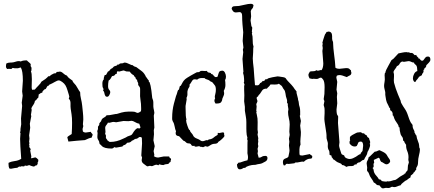

<svg xmlns="http://www.w3.org/2000/svg" viewBox="-20 -868 2309 1021"><path d="M472.7 -150.4 466.8 -135.7Q455.1 -134.8 431.6 -123Q410.2 -121.1 388.2 -119.6Q366.2 -118.2 343.8 -115.2L337.9 -137.7Q338.9 -141.6 349.1 -147.5Q359.4 -153.3 361.3 -155.3Q363.3 -186.5 363.3 -214.4Q363.3 -242.2 360.4 -260.7Q357.4 -279.3 356 -289.6Q354.5 -299.8 355 -317.4Q355.5 -335 345.7 -342.8L348.6 -353.5Q348.6 -356.4 346.2 -363.8Q343.8 -371.1 338.9 -387.7Q334 -404.3 328.1 -414.1Q322.3 -423.8 311 -432.1Q299.8 -440.4 292.5 -440.4Q285.2 -440.4 271 -432.1Q256.8 -423.8 248.5 -420.4Q240.2 -417 240.2 -415.5Q240.2 -414.1 238.8 -412.6Q237.3 -411.1 235.8 -411.6Q234.4 -412.1 231.9 -409.7Q229.5 -407.2 227.5 -402.3Q225.6 -397.5 223.6 -395.5Q221.7 -393.6 220.2 -394Q218.8 -394.5 216.8 -392.6Q214.8 -390.6 211.4 -387.7Q208 -384.8 206.1 -381.8Q206.1 -375 203.1 -375Q200.2 -375 197.3 -373.5Q194.3 -372.1 191.9 -369.6Q189.5 -367.2 185.5 -365.2V-361.3Q185.5 -357.4 183.6 -348.6Q177.7 -344.7 174.8 -339.4Q171.9 -334 166 -332Q164.1 -319.3 157.7 -311Q151.4 -302.7 146.5 -292Q148.4 -289.1 148.4 -282.2L144.5 -256.8L146.5 -251L138.7 -210L140.6 -188.5L134.8 -148.4L136.7 -131.8L134.8 -113.3L136.7 -107.4L134.8 -99.6V-97.7Q137.7 -96.7 136.7 -96.2Q135.7 -95.7 135.7 -89.4Q135.7 -83 143.6 -75.2Q140.6 -69.3 140.6 -67.4L146.5 -37.1Q146.5 -30.3 144.5 -27.3Q146.5 -26.4 148.4 -26.4L168 -31.2Q175.8 -28.3 183.6 -18.6V-13.7Q183.6 -4.9 178.7 -2Q180.7 0 180.7 2Q180.7 3.9 178.7 5.9Q176.8 7.8 176.8 11.7L174.8 10.7Q169.9 10.7 166.5 14.2Q163.1 17.6 159.7 17.6Q156.2 17.6 146 14.2Q135.7 10.7 134.8 9.8Q127 13.7 120.6 13.7Q114.3 13.7 114.3 12.2Q114.3 10.7 112.3 11.7L110.4 15.6Q105.5 17.6 100.6 16.6Q95.7 15.6 92.3 16.6Q88.9 17.6 88.9 18.6Q88.9 19.5 87.9 18.6Q86.9 17.6 83.5 17.6Q80.1 17.6 76.2 21.5Q72.3 25.4 59.6 25.4L39.1 29.3Q32.2 29.3 29.3 27.3Q25.4 18.6 25.4 5.9V-2Q41 -9.8 59.1 -11.7Q77.1 -13.7 92.8 -23.4Q86.9 -102.5 86.9 -129.9L88.9 -159.2Q88.9 -161.1 87.9 -161.1Q86.9 -161.1 86.9 -163.1L88.9 -172.9V-182.6Q88.9 -183.6 92.8 -207L91.8 -238.3L97.7 -304.7L95.7 -322.3L100.6 -359.4L97.7 -381.8L101.6 -438.5Q101.6 -491.2 90.8 -508.8H87.9L75.2 -504.9H58.6L47.9 -506.8Q45.9 -506.8 45.4 -505.4Q44.9 -503.9 42.5 -502.4Q40 -501 35.2 -501.5Q30.3 -502 25.9 -502Q21.5 -502 18.6 -501Q11.7 -506.8 11.7 -514.6Q11.7 -522.5 13.7 -530.3Q22.5 -535.2 33.7 -535.2Q44.9 -535.2 53.2 -537.1Q61.5 -539.1 66.9 -541Q72.3 -543 79.6 -543Q86.9 -543 90.8 -541Q98.6 -546.9 123 -546.9Q127 -542 135.3 -535.6Q143.6 -529.3 143.6 -524.4L142.6 -516.6Q147.5 -510.7 147.5 -506.8V-501Q147.5 -490.2 144.5 -487.3Q149.4 -480.5 149.4 -447.3L148.4 -403.3Q148.4 -393.6 152.3 -389.6Q155.3 -391.6 159.2 -391.1Q163.1 -390.6 166 -392.6Q171.9 -400.4 184.6 -413.1Q197.3 -425.8 200.2 -433.6Q226.6 -450.2 231 -456.1Q235.4 -461.9 237.3 -462.9L241.2 -461.9Q243.2 -461.9 246.6 -465.3Q250 -468.8 252.9 -470.2Q255.9 -471.7 259.3 -473.6Q262.7 -475.6 266.1 -477.1Q269.5 -478.5 272.5 -478Q275.4 -477.5 277.3 -479.5Q279.3 -481.4 280.3 -483.4Q281.2 -485.4 283.2 -486.3L287.1 -485.4L297.9 -487.3Q306.6 -487.3 316.4 -478Q326.2 -468.8 335.9 -465.8Q340.8 -457 349.1 -451.2Q357.4 -445.3 365.2 -439.5Q367.2 -431.6 372.6 -426.8Q377.9 -421.9 383.3 -414.6Q388.7 -407.2 394 -397Q399.4 -386.7 406.2 -377.9Q406.2 -360.4 410.6 -342.8Q415 -325.2 417 -306.6Q418.9 -288.1 420.9 -269.5Q422.9 -251 422.9 -232.4L420.9 -207L422.9 -197.3L418.9 -181.6L420.9 -168.9Q426.8 -163.1 435.5 -163.1L462.9 -167Q464.8 -161.1 468.8 -158.2Q472.7 -155.3 472.7 -150.4Z M563.5 -255.9 594.7 -261.7Q602.5 -261.7 605 -263.2Q607.4 -264.6 626 -269.5Q644.5 -274.4 661.1 -274.4H684.6Q696.3 -274.4 702.1 -271Q708 -267.6 712.9 -267.6Q717.8 -267.6 729.5 -276.4Q730.5 -280.3 730.5 -284.2V-293Q730.5 -317.4 727.1 -336.4Q723.6 -355.5 725.1 -377.9Q726.6 -400.4 722.2 -405.8Q717.8 -411.1 715.8 -414.6Q713.9 -418 714.8 -421.9Q715.8 -425.8 712.4 -431.2Q709 -436.5 709.5 -439Q710 -441.4 708.5 -443.4Q707 -445.3 705.6 -445.8Q704.1 -446.3 702.6 -448.2Q701.2 -450.2 701.7 -451.2Q702.1 -452.1 700.7 -455.1Q699.2 -458 695.8 -460.4Q692.4 -462.9 691.4 -467.8Q678.7 -473.6 669.9 -487.3Q665 -488.3 659.7 -487.8Q654.3 -487.3 649.9 -488.8Q645.5 -490.2 642.6 -491.7Q639.6 -493.2 635.7 -493.2L613.3 -487.3Q612.3 -487.3 606.4 -489.3Q601.6 -488.3 601.6 -482.9Q601.6 -477.5 599.6 -474.6Q590.8 -474.6 590.8 -467.8Q585.9 -467.8 584 -464.8Q582 -461.9 576.2 -463.9Q572.3 -457 568.4 -450.2Q564.5 -443.4 557.6 -439.5Q554.7 -423.8 554.7 -410.2Q554.7 -396.5 560.5 -390.6Q566.4 -384.8 566.4 -378.4Q566.4 -372.1 561.5 -362.8Q556.6 -353.5 549.8 -353.5Q543 -353.5 540.5 -357.4Q538.1 -361.3 536.6 -366.2Q535.2 -371.1 534.2 -376.5Q533.2 -381.8 527.3 -387.7Q530.3 -387.7 530.3 -392.6Q530.3 -397.5 527.3 -401.4Q524.4 -405.3 524.4 -422.9Q524.4 -440.4 532.2 -445.3Q531.2 -445.3 531.2 -447.3L533.2 -456.1Q532.2 -456.1 532.2 -458L536.1 -463.9L535.2 -465.8Q536.1 -469.7 539.6 -469.2Q543 -468.8 544.9 -471.2Q546.9 -473.6 553.7 -487.3Q560.5 -489.3 563 -493.7Q565.4 -498 570.3 -502Q578.1 -504.9 581.1 -509.3Q584 -513.7 588.4 -515.6Q592.8 -517.6 598.1 -518.6Q603.5 -519.5 605.5 -525.4L608.4 -524.4Q613.3 -524.4 615.2 -527.8Q617.2 -531.2 626.5 -531.2Q635.7 -531.2 636.7 -533.2Q637.7 -535.2 644.5 -535.2Q651.4 -535.2 665.5 -528.3Q679.7 -521.5 682.6 -521.5H685.5Q692.4 -513.7 704.1 -511.7Q717.8 -501 731 -491.7Q744.1 -482.4 752 -467.8Q753.9 -465.8 753.4 -464.8Q752.9 -463.9 755.9 -460.4Q758.8 -457 761.7 -452.1Q764.6 -447.3 767.6 -443.8Q770.5 -440.4 771 -440.9Q771.5 -441.4 771.5 -433.6L772.5 -432.6L775.4 -430.7Q781.2 -416 785.2 -385.7Q789.1 -355.5 789.1 -351.1Q789.1 -346.7 790.5 -344.2Q792 -341.8 793.9 -334.5Q795.9 -327.1 795.4 -314Q794.9 -300.8 796.4 -292.5Q797.9 -284.2 799.3 -278.8Q800.8 -273.4 800.8 -267.6L797.9 -252.9L800.8 -189.5L797.9 -175.8L798.8 -154.3L795.9 -122.1L802.7 -90.8L796.9 -64.5L800.8 -43.9Q800.8 -40 797.9 -38.1Q807.6 -30.3 821.3 -30.3L851.6 -36.1H878.9Q880.9 -34.2 880.9 -32.2Q880.9 -30.3 883.3 -28.3Q885.7 -26.4 887.7 -25.4Q889.6 -24.4 889.6 -20.5Q889.6 -16.6 887.7 -14.2Q885.7 -11.7 887.7 -6.8Q881.8 -5.9 880.4 -2.4Q878.9 1 875.5 2.9Q872.1 4.9 865.2 4.9Q858.4 4.9 848.6 9.8Q844.7 8.8 838.9 8.8L827.1 5.9Q825.2 5.9 824.7 8.3Q824.2 10.7 821.3 10.7L813.5 7.8Q805.7 7.8 798.3 11.7Q791 15.6 787.1 15.6Q783.2 15.6 777.3 13.7L764.6 16.6Q761.7 16.6 756.8 12.7Q752 8.8 742.7 2Q733.4 -4.9 733.4 -16.6L735.4 -30.3L731.4 -41L735.4 -105.5L734.4 -132.8Q734.4 -139.6 723.6 -139.6Q720.7 -139.6 717.3 -136.7Q713.9 -133.8 710.4 -131.8Q707 -129.9 703.6 -129.9Q700.2 -129.9 696.3 -127.9Q692.4 -126 689.9 -123.5Q687.5 -121.1 681.6 -120.1Q673.8 -109.4 661.1 -109.4H658.2Q655.3 -108.4 653.3 -105.5Q651.4 -102.5 647.9 -100.1Q644.5 -97.7 639.2 -96.2Q633.8 -94.7 630.9 -88.9L597.7 -83Q592.8 -83 588.9 -85.9Q581.1 -78.1 573.2 -78.1Q534.2 -78.1 521.5 -91.8Q516.6 -97.7 509.8 -102.5L506.8 -116.2Q504.9 -121.1 502.4 -124Q500 -127 498.5 -132.8Q497.1 -138.7 498 -146Q499 -153.3 499 -160.2L497.1 -170.9L501 -181.6V-191.4Q501 -195.3 502.9 -197.3Q504.9 -199.2 506.8 -202.1Q508.8 -205.1 507.8 -208.5Q506.8 -211.9 512.7 -217.8Q518.6 -223.6 518.6 -226.1Q518.6 -228.5 522 -233.9Q525.4 -239.3 533.7 -243.2Q542 -247.1 546.9 -254.9Q555.7 -255.9 563.5 -255.9ZM712.9 -186.5 720.7 -184.6Q722.7 -184.6 724.1 -187Q725.6 -189.5 727.5 -189.5L720.7 -210Q709 -211.9 697.8 -218.8Q686.5 -225.6 679.7 -225.6L662.1 -223.6L636.7 -224.6L597.7 -217.8L585 -219.7Q577.1 -219.7 569.3 -216.8Q561.5 -213.9 553.7 -215.8Q551.8 -210 544.9 -202.1Q538.1 -194.3 539.6 -183.6Q541 -172.9 541 -166L539.1 -157.2Q539.1 -155.3 540.5 -153.3Q542 -151.4 543 -148.9Q543.9 -146.5 543.5 -143.6Q543 -140.6 543 -136.7Q543 -132.8 547.4 -127.9Q551.8 -123 553.7 -118.2L554.7 -119.1Q556.6 -119.1 558.1 -116.2Q559.6 -113.3 567.4 -113.3Q600.6 -113.3 635.7 -130.9L648.4 -136.7Q658.2 -143.6 669.4 -146.5Q680.7 -149.4 684.6 -157.2Q700.2 -183.6 711.9 -186.5Z M1054.7 -491.2 1074.2 -490.2Q1074.2 -491.2 1077.1 -491.2Q1080.1 -491.2 1082 -487.8Q1084 -484.4 1087.4 -482.9Q1090.8 -481.4 1094.2 -481.4Q1097.7 -481.4 1101.6 -478.5L1103.5 -474.6Q1107.4 -472.7 1108.9 -473.1Q1110.4 -473.6 1116.2 -465.8Q1122.1 -458 1127.4 -458Q1132.8 -458 1136.7 -460Q1139.6 -466.8 1141.1 -474.1Q1142.6 -481.4 1147.5 -488.3Q1153.3 -492.2 1162.1 -492.2Q1170.9 -492.2 1176.3 -481.4Q1181.6 -470.7 1181.6 -460Q1181.6 -449.2 1176.8 -442.4Q1178.7 -431.6 1178.7 -416Q1178.7 -400.4 1169.9 -384.8Q1171.9 -377 1171.9 -370.6Q1171.9 -364.3 1168 -356.4Q1164.1 -348.6 1162.6 -343.8Q1161.1 -338.9 1161.1 -335.9Q1161.1 -333 1156.2 -325.2Q1151.4 -317.4 1130.9 -317.4H1126Q1120.1 -326.2 1120.1 -332Q1120.1 -337.9 1124 -345.7L1122.1 -351.6Q1122.1 -357.4 1125 -368.2Q1127.9 -378.9 1127.9 -390.6Q1127.9 -408.2 1121.6 -415Q1115.2 -421.9 1113.8 -424.8Q1112.3 -427.7 1109.4 -430.2Q1106.4 -432.6 1102.5 -433.6Q1098.6 -434.6 1092.8 -440.4Q1087.9 -443.4 1082.5 -444.8Q1077.1 -446.3 1073.2 -448.2Q1069.3 -450.2 1069.8 -451.7Q1070.3 -453.1 1053.7 -453.1Q1037.1 -453.1 1028.3 -444.3Q1022.5 -446.3 1014.2 -446.3Q1005.9 -446.3 1000 -435.5Q994.1 -424.8 987.3 -417Q988.3 -416 988.3 -411.6Q988.3 -407.2 984.9 -402.8Q981.4 -398.4 978.5 -389.6Q975.6 -380.9 976.6 -369.6Q977.5 -358.4 971.7 -347.7Q972.7 -345.7 972.7 -339.8L966.8 -304.7V-294.9Q966.8 -243.2 971.7 -233.4Q971.7 -231.4 970.7 -231.4Q969.7 -231.4 969.7 -228.5Q969.7 -218.8 976.6 -199.2Q983.4 -179.7 985.8 -178.2Q988.3 -176.8 989.7 -174.8Q991.2 -172.9 991.2 -170.4Q991.2 -168 998 -160.6Q1004.9 -153.3 1006.8 -147.9Q1008.8 -142.6 1014.2 -138.2Q1019.5 -133.8 1026.4 -131.3Q1033.2 -128.9 1038.6 -126Q1043.9 -123 1047.4 -120.1Q1050.8 -117.2 1057.6 -117.2Q1064.5 -117.2 1070.8 -120.6Q1077.1 -124 1085 -122.1Q1088.9 -127 1093.8 -127Q1098.6 -127 1105.5 -129.9Q1112.3 -132.8 1117.7 -137.7Q1123 -142.6 1130.4 -146.5Q1137.7 -150.4 1137.7 -152.3V-158.2Q1137.7 -161.1 1138.7 -162.1Q1142.6 -160.2 1144.5 -160.2L1164.1 -164.1H1168Q1171.9 -161.1 1171.9 -158.2V-150.4L1173.8 -146.5Q1173.8 -140.6 1160.6 -128.9Q1147.5 -117.2 1144 -115.7Q1140.6 -114.3 1139.6 -111.3Q1138.7 -108.4 1133.8 -106Q1128.9 -103.5 1122.6 -103.5Q1116.2 -103.5 1109.9 -101.6Q1103.5 -99.6 1095.2 -93.8Q1086.9 -87.9 1082 -87.9L1072.3 -90.8L1059.6 -85Q1055.7 -86.9 1053.7 -86.9H1048.8Q1044.9 -86.9 1039.1 -90.8L1022.5 -87.9Q1017.6 -87.9 1015.6 -88.9L1013.7 -92.8L1006.8 -91.8Q1000 -91.8 996.6 -98.6Q993.2 -105.5 983.4 -105.5Q973.6 -105.5 968.3 -111.8Q962.9 -118.2 955.1 -120.1L933.6 -142.6Q931.6 -144.5 928.2 -144.5Q924.8 -144.5 919.4 -147.9Q914.1 -151.4 914.1 -158.7Q914.1 -166 916 -169.9Q911.1 -180.7 909.2 -193.4Q906.2 -211.9 899.4 -221.7Q895.5 -230.5 895.5 -234.4V-242.2Q895.5 -281.2 904.8 -316.9Q914.1 -352.5 916 -357.4Q918 -362.3 919.9 -367.2Q921.9 -372.1 923.3 -378.9Q924.8 -385.7 927.7 -389.6L931.6 -391.6Q933.6 -397.5 934.1 -401.9Q934.6 -406.2 936.5 -410.2L941.4 -412.1Q945.3 -418 948.7 -425.3Q952.1 -432.6 958 -439.9Q963.9 -447.3 974.6 -454.1Q985.4 -460.9 995.6 -466.8Q1005.9 -472.7 1014.2 -477.1Q1022.5 -481.4 1024.9 -482.9Q1027.3 -484.4 1030.8 -483.9Q1034.2 -483.4 1039.1 -485.4Q1043.9 -487.3 1044.9 -489.3Q1045.9 -491.2 1054.7 -491.2Z M1348.6 -327.1 1342.8 -314.5Q1344.7 -305.7 1344.7 -301.8L1342.8 -279.3Q1344.7 -277.3 1344.7 -275.4L1342.8 -271.5L1345.7 -257.8Q1350.6 -238.3 1350.1 -218.8Q1349.6 -199.2 1349.6 -178.7L1351.6 -164.1L1349.6 -152.3L1353.5 -132.8Q1353.5 -127.9 1352.5 -125Q1351.6 -122.1 1353.5 -118.2L1351.6 -101.6L1353.5 -90.8L1349.6 -76.2L1351.6 -64.5L1349.6 -51.8L1355.5 -29.3Q1365.2 -29.3 1372.1 -34.2Q1378.9 -39.1 1390.6 -39.1Q1402.3 -39.1 1402.3 -27.3Q1402.3 -15.6 1391.6 -9.3Q1380.9 -2.9 1374 0Q1367.2 2.9 1361.8 3.4Q1356.4 3.9 1349.6 5.4Q1342.8 6.8 1340.8 7.8Q1338.9 8.8 1329.6 8.8Q1320.3 8.8 1304.7 13.2Q1289.1 17.6 1284.2 24.4Q1282.2 25.4 1281.2 24.9Q1280.3 24.4 1277.8 24.4Q1275.4 24.4 1268.6 28.8Q1261.7 33.2 1253.9 32.2H1251Q1240.2 27.3 1240.2 4.9Q1243.2 5.9 1244.1 2.4Q1245.1 -1 1247.6 -2.4Q1250 -3.9 1252.9 -3.4Q1255.9 -2.9 1267.1 -7.3Q1278.3 -11.7 1295.9 -15.6Q1298.8 -23.4 1298.8 -31.2Q1298.8 -39.1 1296.9 -46.4Q1294.9 -53.7 1295.9 -61.5V-95.7Q1295.9 -118.2 1296.9 -120.1L1293.9 -128.9L1295.9 -134.8L1292 -150.4Q1290 -167 1290 -184.6V-218.8Q1290 -234.4 1287.1 -249Q1284.2 -263.7 1282.2 -279.3V-299.8L1278.3 -329.1L1279.3 -361.3L1278.3 -389.6V-410.2Q1280.3 -416 1280.3 -418.9L1276.4 -428.7Q1276.4 -430.7 1278.3 -434.6Q1278.3 -449.2 1276.4 -464.8L1272.5 -480.5L1274.4 -486.3L1269.5 -554.7L1273.4 -590.8L1271.5 -603.5L1274.4 -615.2L1270.5 -650.4L1273.4 -696.3L1269.5 -738.3Q1267.6 -761.7 1267.6 -782.7Q1267.6 -803.7 1253.9 -803.7L1234.4 -801.8Q1223.6 -801.8 1217.8 -810.5Q1211.9 -819.3 1211.9 -822.3L1212.9 -826.2Q1215.8 -835 1228 -835Q1240.2 -835 1251 -836.4Q1261.7 -837.9 1281.2 -842.8Q1300.8 -847.7 1313 -847.7Q1325.2 -847.7 1328.1 -839.8Q1326.2 -826.2 1321.3 -822.3Q1316.4 -818.4 1313.5 -808.6L1315.4 -781.2L1312.5 -758.8L1316.4 -732.4Q1316.4 -727.5 1318.8 -726.1Q1321.3 -724.6 1321.3 -718.8L1319.3 -700.2L1321.3 -694.3L1319.3 -690.4Q1324.2 -674.8 1323.7 -654.8Q1323.2 -634.8 1328.1 -621.1Q1326.2 -616.2 1326.2 -589.8L1324.2 -557.6Q1324.2 -545.9 1325.7 -533.7Q1327.1 -521.5 1329.1 -503.9L1332 -462.9Q1334 -439.5 1335.9 -415Q1337.9 -414.1 1348.1 -414.1Q1358.4 -414.1 1363.3 -426.8Q1368.2 -426.8 1371.1 -430.7Q1377.9 -440.4 1380.9 -437.5Q1383.8 -434.6 1386.7 -439.9Q1389.6 -445.3 1392.1 -446.3Q1394.5 -447.3 1395.5 -446.8Q1396.5 -446.3 1398.4 -446.3Q1400.4 -446.3 1401.4 -447.3Q1402.3 -452.1 1427.7 -457Q1453.1 -461.9 1456.1 -461.9Q1459 -461.9 1464.8 -460.9Q1470.7 -460 1483.9 -458Q1497.1 -456.1 1500.5 -450.2Q1503.9 -444.3 1511.2 -436.5Q1518.6 -428.7 1529.3 -417.5Q1540 -406.2 1548.8 -391.6Q1551.8 -389.6 1553.2 -386.2Q1554.7 -382.8 1557.6 -380.9Q1556.6 -378.9 1556.6 -375L1564.5 -343.8Q1564.5 -337.9 1566.4 -333Q1568.4 -328.1 1568.8 -321.8Q1569.3 -315.4 1570.3 -309.6L1574.2 -295.9Q1576.2 -286.1 1576.2 -275.4V-255.9Q1576.2 -253.9 1575.2 -253.9Q1574.2 -253.9 1574.2 -252L1580.1 -224.6L1576.2 -200.2L1580.1 -166Q1580.1 -149.4 1578.1 -132.8Q1576.2 -116.2 1578.1 -98.6Q1572.3 -87.9 1572.3 -74.2V-54.7Q1572.3 -48.8 1574.2 -43Q1580.1 -41 1588.9 -41L1627.9 -48.8Q1629.9 -44.9 1635.3 -42.5Q1640.6 -40 1640.6 -36.1Q1640.6 -24.4 1631.8 -24.4Q1612.3 -24.4 1595.7 -7.8Q1592.8 -8.8 1586.9 -8.8L1560.5 -3.9H1553.7Q1547.9 -3.9 1547.4 -1.5Q1546.9 1 1539.1 1L1514.6 3.9L1506.8 2.9Q1500 2.9 1499 7.3Q1498 11.7 1492.2 11.7L1488.3 10.7Q1484.4 2.9 1484.4 -5.9Q1484.4 -14.6 1487.8 -18.6Q1491.2 -22.5 1495.6 -24.4Q1500 -26.4 1505.4 -28.3Q1510.7 -30.3 1513.7 -35.2L1518.6 -59.6Q1519.5 -63.5 1519.5 -68.4L1516.6 -94.7L1518.6 -114.3L1516.6 -130.9L1520.5 -150.4L1518.6 -168L1520.5 -206.1Q1520.5 -222.7 1516.1 -239.3Q1511.7 -255.9 1511.7 -273.4L1513.7 -287.1Q1513.7 -288.1 1509.8 -311.5L1511.7 -314.5Q1505.9 -321.3 1506.3 -322.8Q1506.8 -324.2 1506.8 -330.6Q1506.8 -336.9 1504.4 -342.8Q1502 -348.6 1500.5 -355.5Q1499 -362.3 1498 -371.1Q1496.1 -384.8 1490.7 -391.1Q1485.4 -397.5 1483.9 -401.4Q1482.4 -405.3 1479.5 -409.2Q1476.6 -413.1 1472.2 -415.5Q1467.8 -418 1462.9 -422.9Q1455.1 -418 1441.9 -418.5Q1428.7 -418.9 1422.9 -418.9Q1417 -418.9 1416.5 -417Q1416 -415 1413.6 -411.6Q1411.1 -408.2 1406.7 -404.8Q1402.3 -401.4 1399.4 -396.5Q1380.9 -397.5 1374 -386.7Q1362.3 -367.2 1355.5 -362.3Q1352.5 -353.5 1348.1 -353Q1343.8 -352.5 1345.7 -347.7L1344.7 -344.7L1348.6 -333Q1348.6 -330.1 1348.6 -327.1Z M1878.9 -163.1 1895.5 -165Q1900.4 -165 1904.8 -161.1Q1909.2 -157.2 1916 -159.2Q1918.9 -152.3 1930.7 -147.5Q1931.6 -138.7 1942.4 -133.8Q1943.4 -126 1946.3 -120.6Q1949.2 -115.2 1948.2 -107.4V-105.5L1945.3 -103.5Q1945.3 -101.6 1946.8 -101.6Q1948.2 -101.6 1948.2 -96.2Q1948.2 -90.8 1943.8 -79.1Q1939.5 -67.4 1934.6 -60.5Q1932.6 -46.9 1926.8 -38.6Q1920.9 -30.3 1916 -18.6Q1907.2 -17.6 1900.4 -10.7Q1893.6 -3.9 1890.6 -4.4Q1887.7 -4.9 1882.3 -2Q1877 1 1874 7.8L1869.1 5.9Q1866.2 5.9 1864.3 9.3Q1862.3 12.7 1856.4 14.2Q1850.6 15.6 1840.8 15.1Q1831.1 14.6 1821.3 19.5Q1808.6 8.8 1798.8 9.8Q1796.9 2.9 1789.1 0.5Q1781.2 -2 1774.9 -5.4Q1768.6 -8.8 1763.2 -13.7Q1757.8 -18.6 1751 -21.5Q1750 -27.3 1746.1 -29.8Q1742.2 -32.2 1743.2 -40L1732.4 -44.9V-48.8Q1732.4 -63.5 1729 -68.4Q1725.6 -73.2 1724.1 -80.1Q1722.7 -86.9 1723.1 -92.3Q1723.6 -97.7 1723.6 -104Q1723.6 -110.4 1719.7 -121.1Q1715.8 -131.8 1716.3 -140.1Q1716.8 -148.4 1715.3 -160.2Q1713.9 -171.9 1710.9 -189.5Q1708 -207 1706.1 -221.2Q1704.1 -235.4 1705.1 -245.6Q1706.1 -255.9 1706.1 -265.6V-282.2Q1706.1 -294.9 1703.6 -300.8Q1701.2 -306.6 1701.2 -309.6L1705.1 -330.1L1701.2 -340.8L1705.1 -368.2L1706.1 -404.3Q1706.1 -433.6 1698.7 -444.3Q1691.4 -455.1 1686 -455.1Q1680.7 -455.1 1674.8 -451.2Q1668.9 -447.3 1660.6 -448.2Q1652.3 -449.2 1647.5 -449.2L1640.6 -448.2L1626 -451.2Q1620.1 -462.9 1620.1 -468.8Q1620.1 -474.6 1623 -478.5Q1626 -482.4 1627.9 -487.3Q1634.8 -489.3 1646 -489.3Q1657.2 -489.3 1662.1 -495.1Q1665 -492.2 1669.9 -492.2Q1674.8 -492.2 1679.7 -494.1Q1684.6 -496.1 1690.4 -495.1Q1699.2 -508.8 1699.2 -531.2L1694.3 -596.7L1696.3 -612.3L1694.3 -627Q1696.3 -632.8 1696.3 -634.8L1694.3 -640.6Q1694.3 -643.6 1698.7 -656.7Q1703.1 -669.9 1705.1 -676.3Q1707 -682.6 1708.5 -685.5Q1710 -688.5 1712.9 -691.4Q1715.8 -694.3 1715.8 -698.2H1719.7L1725.6 -700.2Q1746.1 -700.2 1746.1 -675.8V-663.1Q1746.1 -654.3 1751 -644.5Q1752 -610.4 1756.8 -576.7Q1761.7 -543 1763.7 -507.8Q1772.5 -502 1784.2 -502L1820.3 -505.9Q1835 -505.9 1838.9 -500.5Q1842.8 -495.1 1846.7 -495.1L1845.7 -492.2L1848.6 -481.4Q1848.6 -470.7 1839.8 -466.8Q1831.1 -462.9 1824.2 -458Q1796.9 -468.8 1787.1 -468.8Q1777.3 -468.8 1771.5 -465.8Q1768.6 -460 1768.6 -455.1L1773.4 -432.6L1769.5 -391.6L1773.4 -372.1L1771.5 -352.5L1773.4 -318.4L1769.5 -286.1Q1769.5 -255.9 1777.3 -252Q1778.3 -251 1778.3 -247.1L1777.3 -213.9L1785.2 -111.3L1783.2 -94.7Q1783.2 -87.9 1787.1 -76.2Q1791 -64.5 1793 -57.6Q1794.9 -50.8 1796.9 -48.3Q1798.8 -45.9 1802.7 -44.9Q1806.6 -43.9 1809.1 -42Q1811.5 -40 1811.5 -38.1Q1811.5 -36.1 1813.5 -33.2Q1815.4 -30.3 1823.2 -26.4Q1831.1 -22.5 1839.4 -22.5Q1847.7 -22.5 1856.9 -26.4Q1866.2 -30.3 1873 -34.7Q1879.9 -39.1 1885.7 -43.5Q1891.6 -47.9 1898.4 -48.8L1897.5 -50.8Q1897.5 -54.7 1901.9 -58.1Q1906.2 -61.5 1908.2 -67.4L1911.1 -92.8Q1911.1 -115.2 1898.9 -115.2Q1886.7 -115.2 1884.3 -107.4Q1881.8 -99.6 1877 -91.8Q1872.1 -88.9 1866.2 -88.9Q1849.6 -88.9 1838.9 -105.5V-114.3Q1838.9 -120.1 1842.8 -120.1Q1840.8 -122.1 1840.8 -125V-137.7Q1842.8 -144.5 1854 -150.4Q1865.2 -156.2 1870.6 -159.2Q1876 -162.1 1878.9 -163.1Z M2255.9 -567.4Q2268.6 -567.4 2268.6 -550.8Q2268.6 -543 2261.2 -535.6Q2253.9 -528.3 2251 -524.9Q2248 -521.5 2247.1 -521.5Q2247.1 -508.8 2236.3 -504.9L2237.3 -502.9Q2237.3 -499 2231.4 -495.1Q2232.4 -494.1 2232.4 -488.8Q2232.4 -483.4 2228 -479Q2223.6 -474.6 2223.6 -467.8Q2218.8 -466.8 2215.8 -463.9Q2212.9 -460.9 2208 -460Q2206.1 -455.1 2203.1 -451.7Q2200.2 -448.2 2197.3 -444.3Q2193.4 -442.4 2192.4 -437.5Q2191.4 -432.6 2185.5 -432.6H2183.6Q2175.8 -440.4 2175.8 -451.7Q2175.8 -462.9 2182.1 -475.1Q2188.5 -487.3 2199.2 -490.2Q2198.2 -497.1 2198.2 -503.4Q2198.2 -509.8 2195.8 -516.1Q2193.4 -522.5 2188 -525.4Q2182.6 -528.3 2181.6 -535.2Q2173.8 -535.2 2167 -539.1Q2160.2 -543 2152.3 -543L2127.9 -539.1Q2125 -539.1 2119.1 -541Q2109.4 -538.1 2105 -528.8Q2100.6 -519.5 2090.8 -516.6Q2086.9 -507.8 2081.1 -501Q2075.2 -494.1 2072.3 -485.4Q2076.2 -473.6 2075.2 -462.9Q2074.2 -452.1 2074.2 -441.4L2075.2 -428.7Q2083 -398.4 2096.2 -366.2Q2109.4 -334 2110.4 -332.5Q2111.3 -331.1 2111.3 -327.6Q2111.3 -324.2 2115.2 -317.4Q2119.1 -310.5 2123.5 -303.2Q2127.9 -295.9 2132.8 -289.1Q2137.7 -282.2 2142.1 -272.9Q2146.5 -263.7 2151.4 -248.5Q2156.2 -233.4 2160.6 -224.1Q2165 -214.8 2167.5 -212.4Q2169.9 -210 2172.4 -206.1Q2174.8 -202.1 2174.3 -198.2Q2173.8 -194.3 2175.8 -188Q2177.7 -181.6 2181.2 -176.3Q2184.6 -170.9 2184.6 -162.1Q2187.5 -159.2 2189 -154.8Q2190.4 -150.4 2194.3 -147.5Q2196.3 -131.8 2202.6 -117.2Q2209 -102.5 2209 -92.3Q2209 -82 2210.9 -81.1Q2212.9 -80.1 2212.9 -70.8Q2212.9 -61.5 2208 -42Q2203.1 -22.5 2203.1 -6.3Q2203.1 9.8 2197.3 18.1Q2191.4 26.4 2193.4 35.2Q2188.5 37.1 2186.5 42.5Q2184.6 47.9 2178.7 49.8Q2179.7 50.8 2179.7 51.8Q2179.7 52.7 2173.3 58.6Q2167 64.5 2165 64.5Q2162.1 73.2 2162.1 76.2Q2154.3 80.1 2148.4 85.4Q2142.6 90.8 2134.8 93.8Q2128.9 99.6 2121.6 104.5Q2114.3 109.4 2110.4 117.2Q2101.6 119.1 2092.8 123Q2084 127 2077.6 127Q2071.3 127 2065.4 125Q2060.5 126 2056.2 128.9Q2051.8 131.8 2044.9 131.8L2032.2 130.9L2016.6 133.8Q2010.7 133.8 2005.9 127.9Q2001 122.1 1997.1 117.2H1994.1Q1984.4 117.2 1980 111.3Q1975.6 105.5 1967.8 102.5Q1961.9 89.8 1954.1 79.6Q1946.3 69.3 1943.4 59.1Q1940.4 48.8 1936 45.4Q1931.6 42 1931.6 36.1L1932.6 23.4L1929.7 1Q1929.7 -7.8 1934.6 -15.1Q1939.5 -22.5 1939.5 -30.3Q1941.4 -30.3 1972.7 -61.5Q1980.5 -61.5 1985.4 -64.5Q1990.2 -67.4 1998 -69.3L2016.6 -60.5Q2032.2 -52.7 2037.6 -42.5Q2043 -32.2 2048.8 -24.9Q2054.7 -17.6 2054.7 -11.2Q2054.7 -4.9 2048.3 0.5Q2042 5.9 2035.6 5.9Q2029.3 5.9 2022 0.5Q2014.6 -4.9 2006.8 -7.8Q2002 -12.7 2000.5 -20Q1999 -27.3 1993.2 -29.3L1967.8 -17.6L1969.7 -3.9V-2Q1964.8 2 1966.8 11.7Q1968.8 21.5 1960.9 25.4Q1966.8 30.3 1966.8 36.1Q1966.8 42 1970.2 50.3Q1973.6 58.6 1981.9 67.4Q1990.2 76.2 1995.1 85.9H1997.1Q2005.9 85.9 2009.8 94.7Q2024.4 97.7 2031.2 97.7H2036.1L2038.1 95.7L2043.9 96.7Q2054.7 96.7 2063.5 93.3Q2072.3 89.8 2082 88.9Q2089.8 85 2095.7 80.1Q2101.6 75.2 2107.4 71.3Q2113.3 67.4 2119.1 64.5Q2125 61.5 2130.9 57.6L2132.8 53.7H2136.7Q2137.7 51.8 2137.2 50.8Q2136.7 49.8 2138.2 47.4Q2139.6 44.9 2142.6 43Q2145.5 41 2147 37.1Q2148.4 33.2 2148.4 24.9Q2148.4 16.6 2149.4 11.7Q2150.4 6.8 2152.3 2.4Q2154.3 -2 2154.3 -4.9L2151.4 -17.6L2152.3 -32.2Q2152.3 -48.8 2145.5 -64.9Q2138.7 -81.1 2139.6 -97.7Q2135.7 -103.5 2131.8 -109.4L2128.9 -117.2L2124 -120.1L2122.1 -133.8Q2120.1 -138.7 2115.2 -145Q2110.4 -151.4 2109.4 -158.2Q2108.4 -165 2106.9 -169.4Q2105.5 -173.8 2105.5 -179.7Q2105.5 -185.5 2104.5 -189.5Q2102.5 -193.4 2101.1 -191.9Q2099.6 -190.4 2099.6 -197.3V-198.2Q2096.7 -206.1 2088.9 -216.8Q2081.1 -227.5 2077.6 -235.8Q2074.2 -244.1 2073.2 -248.5Q2072.3 -252.9 2067.4 -255.9Q2068.4 -256.8 2068.4 -259.8Q2068.4 -275.4 2054.7 -282.2V-289.1Q2054.7 -293 2053.2 -293Q2051.8 -293 2050.8 -294.9L2044.9 -307.6Q2035.2 -324.2 2033.2 -336.4Q2031.2 -348.6 2029.8 -356.9Q2028.3 -365.2 2028.8 -370.6Q2029.3 -376 2027.8 -382.3Q2026.4 -388.7 2024.4 -396.5Q2022.5 -404.3 2022.5 -411.6Q2022.5 -418.9 2024.9 -432.1Q2027.3 -445.3 2025.9 -456.5Q2024.4 -467.8 2026.4 -478.5L2030.3 -483.4V-487.3Q2030.3 -491.2 2045.4 -518.6Q2060.5 -545.9 2061.5 -547.9Q2063.5 -549.8 2066.9 -551.8Q2070.3 -553.7 2072.3 -555.7L2098.6 -584Q2109.4 -585.9 2120.1 -588.4Q2130.9 -590.8 2141.6 -590.8L2151.4 -588.9Q2153.3 -588.9 2153.3 -590.3Q2153.3 -591.8 2155.3 -590.8L2157.2 -587.9Q2161.1 -585.9 2166 -586.4Q2170.9 -586.9 2174.3 -585Q2177.7 -583 2181.2 -578.6Q2184.6 -574.2 2186.5 -574.7Q2188.5 -575.2 2189.5 -575.2Q2190.4 -575.2 2192.4 -576.2L2194.3 -574.2Q2195.3 -569.3 2198.2 -567.4Q2201.2 -565.4 2205.1 -560.5V-556.6L2209 -557.6Q2218.8 -544.9 2224.1 -544.9Q2229.5 -544.9 2231.9 -548.3Q2234.4 -551.8 2237.3 -555.7Q2240.2 -559.6 2243.7 -563.5Q2247.1 -567.4 2255.9 -567.4Z"/></svg>

Font: Mountains of Christmas
Style: Regular
Weight: 400
Designer: Crystal Kluge
Foundry: Font Diner, Inc DBA Tart Workshop
Version: Version 1.002